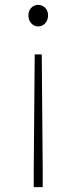

<svg xmlns="http://www.w3.org/2000/svg" viewBox="-20 -560 315 791"><path d="M119 211H156V141L152 -336H123L119 141ZM137 -451C158 -451 178 -468 178 -497C178 -524 158 -540 137 -540C117 -540 97 -524 97 -497C97 -468 117 -451 137 -451Z"/></svg>

Font: Noto Sans JP Thin
Style: Regular
Weight: 100
Designer: Ryoko NISHIZUKA 西塚涼子 (kana, bopomofo & ideographs); Paul D. Hunt (Latin, Greek & Cyrillic); Sandoll Communications 산돌커뮤니
Foundry: Adobe
Version: Version 2.004;hotconv 1.0.118;makeotfexe 2.5.65603